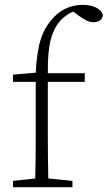

<svg xmlns="http://www.w3.org/2000/svg" viewBox="-20 -775 446 795"><path d="M34 0V-26L126 -36Q127 -80 127.5 -123.5Q128 -167 128 -210V-436H34V-466L128 -474Q132 -560 149 -613Q166 -666 205 -706Q231 -732 261.5 -743.5Q292 -755 322 -755Q354 -755 377 -744Q400 -733 406 -713Q405 -700 395 -691.5Q385 -683 367 -683Q352 -683 337.5 -690.5Q323 -698 303 -712L283 -727Q260 -718 236 -696Q205 -665 191 -614.5Q177 -564 178 -472H331V-436H178V-210Q178 -167 178.5 -123.5Q179 -80 180 -36L280 -26V0Z"/></svg>

Font: Source Serif Pro Light
Style: Regular
Weight: 300
Designer: Frank Grießhammer
Foundry: Adobe Systems Incorporated
Version: Version 3.001;hotconv 1.0.111;makeotfexe 2.5.65597